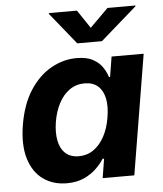

<svg xmlns="http://www.w3.org/2000/svg" viewBox="-54 -815 740 871"><g transform="rotate(-5 315.5 -379.0)"><path d="M215.4 9.1Q152.8 9.1 107.7 -23.5Q62.6 -56 43.6 -118.8Q24.5 -181.6 39.4 -272.2Q55.1 -365.7 95.7 -428Q136.3 -490.2 192 -521.5Q247.7 -552.7 308.2 -552.7Q354.4 -552.7 382.6 -537.2Q410.8 -521.8 425.9 -498.9Q441.1 -476 447.4 -454H452.4L467.3 -545.9H613.4L523.1 0H378.9L393.1 -87.4H386.2Q372.2 -64.9 349.1 -42.8Q326 -20.6 293 -5.7Q260 9.1 215.4 9.1ZM280.4 -108.3Q318.1 -108.3 347.6 -129Q377.1 -149.7 396.9 -186.6Q416.8 -223.5 424.7 -272.7Q433.1 -322.4 425.5 -358.9Q417.8 -395.4 394.9 -415.4Q372 -435.4 334.3 -435.4Q295.8 -435.4 266.1 -414.5Q236.4 -393.6 217.1 -357Q197.7 -320.4 189.7 -272.7Q182 -224.8 189.3 -187.5Q196.5 -150.3 219.4 -129.3Q242.3 -108.3 280.4 -108.3ZM328.8 -767.1 384.6 -684 467.9 -767.1H595.6L594.9 -763.5L429.8 -619.1H317.5L200.8 -763.5L201.5 -767.1Z"/></g></svg>

Font: Inter Variable
Style: Italic
Weight: 400
Italic angle: -9.39999°
Designer: Rasmus Andersson
Foundry: rsms
Version: Version 4.001;git-9221beed3